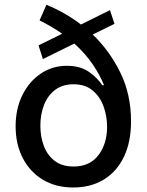

<svg xmlns="http://www.w3.org/2000/svg" viewBox="-20 -791 628 822"><path d="M470.2 -689 377 -643.1Q448.2 -575.2 494.6 -481.4Q541 -387.7 541 -271.5Q541 -183.1 510.5 -119.6Q480 -56.2 424.3 -22.2Q368.7 11.7 293.5 11.7Q218.8 11.7 163.3 -21.7Q107.9 -55.2 77.4 -114.3Q46.9 -173.3 46.9 -250Q46.9 -325.7 75.9 -384Q105 -442.4 154.5 -475.8Q204.1 -509.3 266.1 -509.3Q324.2 -509.3 361.6 -482.7Q398.9 -456.1 417.5 -426.3H425.3Q408.2 -469.2 377.2 -515.1Q346.2 -561 298.3 -604.5L163.6 -538.1L145 -596.7L246.1 -646.5Q224.6 -661.6 200.4 -676Q176.3 -690.4 149.4 -703.6L178.7 -770.5Q216.3 -755.4 253.9 -734.1Q291.5 -712.9 326.7 -686L450.7 -747.6ZM294.9 -78.1Q364.7 -78.1 401.6 -127Q438.5 -175.8 438.5 -248.5Q438.5 -293 423.6 -334.7Q408.7 -376.5 377 -403.3Q345.2 -430.2 294.9 -430.2Q247.6 -430.2 215.8 -406Q184.1 -381.8 168.5 -341.6Q152.8 -301.3 152.8 -252.9Q152.8 -206.1 167.7 -166.3Q182.6 -126.5 214.1 -102.3Q245.6 -78.1 294.9 -78.1Z"/></svg>

Font: Inter Medium
Style: Regular
Weight: 500
Designer: Rasmus Andersson
Foundry: rsms
Version: Version 4.001;git-9221beed3